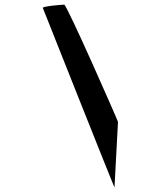

<svg xmlns="http://www.w3.org/2000/svg" viewBox="-20 -759 678 825"><path d="M164 -725C164 -725 473 54 472 46L487 -235C486 -242 267 -739 256 -739C245 -739 162 -732 164 -725Z"/></svg>

Font: Ampere
Style: UltExtIta
Weight: 400
Version: Version 1